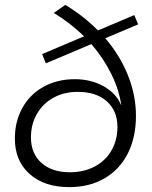

<svg xmlns="http://www.w3.org/2000/svg" viewBox="-20 -766 622 788"><path d="M412 -609Q473 -538 505.5 -456Q538 -374 538 -291Q538 -202 504.5 -136Q471 -70 409 -34Q347 2 264 2Q162 2 101.5 -52Q41 -106 41 -197Q41 -268 72 -323.5Q103 -379 159 -410Q215 -441 287 -441Q354 -441 406 -411.5Q458 -382 478 -333Q469 -397 437 -462Q405 -527 355 -585L168 -506L153 -544L325 -617Q267 -673 201 -713L248 -746Q324 -700 382 -641L531 -704L547 -666ZM462 -245Q462 -311 418.5 -350Q375 -389 299 -389Q243 -389 199.5 -365Q156 -341 131.5 -298.5Q107 -256 107 -202Q107 -136 150 -97.5Q193 -59 267 -59Q324 -59 368.5 -82.5Q413 -106 437.5 -148.5Q462 -191 462 -245Z"/></svg>

Font: Gontserrat Light
Style: Italic
Weight: 300
Italic angle: -11.3°
Designer: Julieta Ulanovsky
Foundry: Julieta Ulanovsky
Version: Version 6.001